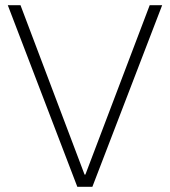

<svg xmlns="http://www.w3.org/2000/svg" viewBox="-20 -720 655 740"><path d="M278 0 10 -700H59L306 -47H309L557 -700H605L336 0Z"/></svg>

Font: DM Sans 36pt ExtraLight
Style: Regular
Weight: 250
Designer: Colophon Foundry, Jonny Pinhorn
Foundry: Colophon Foundry
Version: Version 4.004;gftools[0.9.30]